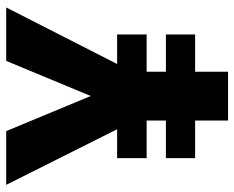

<svg xmlns="http://www.w3.org/2000/svg" viewBox="-88 -666 754 618"><g transform="rotate(-90 289.0 -357.0)"><path d="M289 -442 176 -714H3L182 -357H89V-262H210V-200H89V-106H210V0H367V-106H487V-200H367V-262H487V-357H392L574 -714H402Z"/></g></svg>

Font: Noto Sans Gurmukhi ExtraBold
Style: Regular
Weight: 800
Designer: Jelle Bosma - Monotype Design Team
Foundry: Monotype Imaging Inc.
Version: Version 2.004